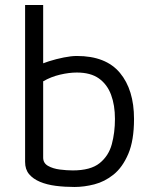

<svg xmlns="http://www.w3.org/2000/svg" viewBox="-20 -730 609 765"><path d="M277 15Q238 15 202.5 10.5Q167 6 139.5 -5.5Q112 -17 96 -36Q80 -55 80 -85V-710H152V-442L127 -467Q147 -477 175.5 -486Q204 -495 234 -501Q264 -507 286 -507Q402 -507 458 -439.5Q514 -372 514 -256Q514 -170 491 -116.5Q468 -63 432.5 -34.5Q397 -6 356 4.5Q315 15 277 15ZM270 -51Q341 -51 377 -80Q413 -109 425.5 -155.5Q438 -202 438 -256Q438 -311 422.5 -352.5Q407 -394 374 -417.5Q341 -441 286 -441Q255 -441 219 -432.5Q183 -424 152 -406V-102Q152 -80 171.5 -69Q191 -58 218.5 -54.5Q246 -51 270 -51Z"/></svg>

Font: Maven Pro
Style: Regular
Weight: 400
Designer: Joe Prince
Foundry: Joe Prince
Version: Version 2.103